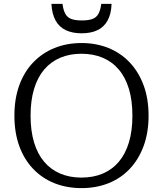

<svg xmlns="http://www.w3.org/2000/svg" viewBox="-20 -949 837 986"><path d="M399 17Q323 17 260 -8Q197 -33 150.5 -81.5Q104 -130 79 -199Q54 -268 54 -355Q54 -442 79 -511Q104 -580 150.5 -628.5Q197 -677 260 -702.5Q323 -728 399 -728Q474 -728 537 -702.5Q600 -677 646 -628.5Q692 -580 717.5 -511Q743 -442 743 -355Q743 -268 717.5 -199Q692 -130 646 -81.5Q600 -33 537 -8Q474 17 399 17ZM398 -37Q459 -37 507.5 -57.5Q556 -78 590 -118Q624 -158 642 -217.5Q660 -277 660 -355Q660 -433 642 -492.5Q624 -552 590 -592Q556 -632 507.5 -652.5Q459 -673 398 -673Q338 -673 289.5 -652.5Q241 -632 207 -592Q173 -552 155 -492.5Q137 -433 137 -355Q137 -277 155 -217.5Q173 -158 207 -118Q241 -78 289.5 -57.5Q338 -37 398 -37ZM399 -778Q447 -778 480.5 -794Q514 -810 532.5 -843.5Q551 -877 553 -929H500Q496 -897 485.5 -878Q475 -859 454.5 -851.5Q434 -844 400 -844Q367 -844 346.5 -851.5Q326 -859 315.5 -878Q305 -897 301 -929H244Q247 -877 265.5 -843.5Q284 -810 318 -794Q352 -778 399 -778Z"/></svg>

Font: Roboto Serif 20pt Light
Style: Regular
Weight: 300
Version: Version 1.008